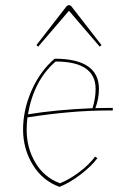

<svg xmlns="http://www.w3.org/2000/svg" viewBox="-20 -714 474 749"><path d="M193 -485Q366 -485 366 -367Q366 -329 352 -292Q380 -293 420 -293V-283Q410 -283 401 -283Q259 -283 87 -256Q84 -230 84 -207Q84 -137 118 -79.5Q152 -22 214 1Q251 -14 289 -42.5Q327 -71 351 -103L360 -97Q335 -64 293.5 -32.5Q252 -1 212 15Q146 -9 108 -71Q70 -133 70 -209Q70 -285 103 -360.5Q136 -436 193 -485ZM353 -367Q353 -474 197 -474Q112 -401 89 -268Q198 -286 341 -292Q353 -331 353 -367ZM258 -690 376 -538 369 -532 249 -672 129 -532 122 -538 240 -690Q244 -694 249 -694Q254 -694 258 -690Z"/></svg>

Font: Almendra Display
Style: Regular
Weight: 400
Designer: Ana Sanfelippo
Foundry: Ana Sanfelippo
Version: Version 1.004